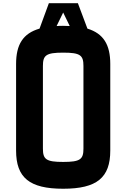

<svg xmlns="http://www.w3.org/2000/svg" viewBox="-20 -1175 795 1208"><path d="M377.5 12.5C590 12.5 673.8 -57.5 673.8 -227.5V-772.5C673.8 -893.8 631.2 -963.8 530 -995L470 -1155H287.5L228.8 -995C125 -965 81.2 -895 81.2 -772.5V-227.5C81.2 -57.5 165 12.5 377.5 12.5ZM250 -240V-760C250 -827.5 270 -843.8 377.5 -843.8C485 -843.8 505 -827.5 505 -760V-240C505 -172.5 485 -156.2 377.5 -156.2C270 -156.2 250 -172.5 250 -240ZM336.2 -1011.2 377.5 -1096.2 418.8 -1011.2 377.5 -1012.5C363.8 -1012.5 350 -1012.5 336.2 -1011.2Z"/></svg>

Font: Basalte Marquee
Style: Regular
Weight: 400
Designer: Ange Degheest & Benjamin Gomez & Eugénie Bidaut
Foundry: Velvetyne Type Foundry
Version: Version 1.000;FEAKit 1.0